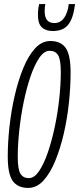

<svg xmlns="http://www.w3.org/2000/svg" viewBox="-20 -911 388 941"><path d="M118 10Q67 10 42.5 -24Q18 -58 18 -144Q18 -213 26.5 -290.5Q35 -368 52 -442Q69 -516 94 -577Q119 -638 152 -674Q185 -710 227 -710Q278 -710 302 -676Q326 -642 326 -556Q326 -487 318 -409.5Q310 -332 293 -258Q276 -184 251 -123Q226 -62 193 -26Q160 10 118 10ZM122 -38Q148 -38 171.5 -72.5Q195 -107 214.5 -164Q234 -221 248.5 -289.5Q263 -358 270.5 -428Q278 -498 278 -557Q278 -618 265 -640Q252 -662 223 -662Q196 -662 172.5 -627.5Q149 -593 129.5 -536Q110 -479 96 -410.5Q82 -342 74.5 -272Q67 -202 67 -143Q67 -82 80 -60Q93 -38 122 -38ZM239 -759Q204 -759 185 -777Q166 -795 166 -838Q166 -867 172 -891H202Q199 -876 199 -856Q199 -798 246 -798Q276 -798 294 -823Q312 -848 317 -891H348Q339 -820 314 -789.5Q289 -759 239 -759Z"/></svg>

Font: Georama ExtraCondensed Light
Style: Italic
Weight: 300
Width: 2
Italic angle: -9°
Designer: Jean-Baptiste Levee
Foundry: Production Type
Version: Version 1.000